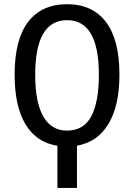

<svg xmlns="http://www.w3.org/2000/svg" viewBox="-20 -689 640 916"><path d="M253.9 207.5V6.3Q154.8 -8.8 102.3 -95Q49.8 -181.2 49.8 -332.5Q49.8 -501 114.5 -585Q179.2 -668.9 300.3 -668.9Q420.9 -668.9 485.4 -584.2Q549.8 -499.5 549.8 -332.5Q549.8 -184.6 497.3 -97.7Q444.8 -10.7 347.2 5.9V207.5ZM451.7 -332.5Q451.7 -592.8 300.3 -592.8Q147.9 -592.8 147.9 -332.5Q147.9 -200.7 186.5 -133.3Q225.1 -65.9 299.8 -65.9Q379.4 -65.9 415.5 -134.3Q451.7 -202.6 451.7 -332.5Z"/></svg>

Font: Cousine
Style: Regular
Weight: 400
Monospace: yes
Designer: Steve Matteson
Foundry: Monotype Imaging Inc.
Version: Version 1.21